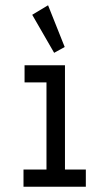

<svg xmlns="http://www.w3.org/2000/svg" viewBox="-20 -707 415 727"><path d="M69 0V-65H156V-395H73V-460H226V-65H305V0ZM185 -507 102 -651 162 -687 225 -529Z"/></svg>

Font: Inconsolata Condensed Medium
Style: Regular
Weight: 500
Width: 3
Monospace: yes
Designer: Raph Levien, Cyreal, Brenton Simpson
Foundry: Raph Levien, Cyreal, Google
Version: Version 3.100; ttfautohint (v1.8.4.7-5d5b)